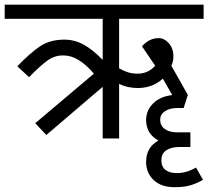

<svg xmlns="http://www.w3.org/2000/svg" viewBox="-50 -590 888 818"><path d="M457.5 -298.8Q477.5 -287.5 495.6 -281.9Q513.8 -276.2 536.2 -276.2Q581.2 -276.2 611.2 -310L555 -392.5Q585 -427.5 626.2 -427.5Q650 -427.5 669.4 -405.6Q688.8 -383.8 688.8 -350Q688.8 -327.5 680 -310L750 -186.2V-185L732.5 -130H708.8Q672.5 -130 652.5 -116.2Q632.5 -102.5 632.5 -80Q632.5 -53.8 652.5 -40Q672.5 -26.2 703.8 -26.2H761.2V36.2H715Q680 36.2 658.8 50Q637.5 63.8 637.5 92.5Q637.5 121.2 655.6 134.4Q673.8 147.5 702.5 147.5Q745 147.5 785 123.8L815 176.2Q786.2 192.5 759.4 200Q732.5 207.5 693.8 207.5Q636.2 207.5 604.4 176.9Q572.5 146.2 572.5 100Q572.5 37.5 625 8.8Q572.5 -20 572.5 -78.8Q572.5 -118.8 601.9 -148.8Q631.2 -178.8 683.8 -185L643.8 -255Q600 -215 537.5 -215Q492.5 -215 457.5 -232.5V0H387.5V-220L147.5 -15L100 -65L350 -276.2Q283.8 -353.8 221.2 -353.8Q183.8 -355 151.9 -331.9Q120 -308.8 73.8 -261.2L23.8 -307.5Q78.8 -365 121.2 -393.1Q163.8 -421.2 223.8 -421.2Q267.5 -421.2 306.2 -400Q345 -378.8 387.5 -335V-510H-30V-570H817.5V-510H457.5Z"/></svg>

Font: Cambay
Style: Regular
Weight: 400
Designer: Pooja Saxena
Foundry: Pooja Saxena
Version: Version 1.181;PS 001.181;hotconv 1.0.70;makeotf.lib2.5.58329